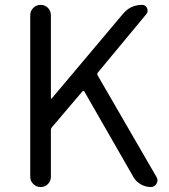

<svg xmlns="http://www.w3.org/2000/svg" viewBox="-20 -752 679 772"><path d="M101.6 -41V-690.4Q101.6 -708 113.8 -720.2Q126 -732.4 143.6 -732.4Q161.1 -732.4 172.9 -720.2Q184.6 -708 184.6 -690.4V-356.4Q184.6 -355.5 185.5 -355.5Q186.5 -355.5 187.5 -355.5L473.6 -695.3Q503.9 -732.4 551.8 -732.4Q565.4 -732.4 571.3 -719.2Q577.1 -706.1 568.4 -695.3L374 -460.9Q369.1 -455.1 373 -448.2L609.4 -40Q613.3 -33.2 613.3 -26.9Q613.3 -20.5 609.4 -13.7Q601.6 0 586.9 0Q565.4 0 546.4 -10.7Q527.3 -21.5 516.6 -40L319.3 -383.8Q316.4 -389.6 311.5 -384.8L189.5 -241.2Q184.6 -236.3 184.6 -228.5V-41Q184.6 -24.4 172.9 -12.2Q161.1 0 143.6 0Q126 0 113.8 -12.2Q101.6 -24.4 101.6 -41Z"/></svg>

Font: Gen Jyuu Gothic P Normal
Style: Regular
Weight: 300
Designer: [Source Han Sans]
Ryoko NISHIZUKA  (kana & ideographs); Paul D. Hunt (Latin, Greek & Cyrillic); Wenlong ZHANG  (bopomofo
Version: Version 1.002.20150607